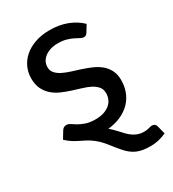

<svg xmlns="http://www.w3.org/2000/svg" viewBox="-169 -609 784 872"><g transform="rotate(-30 223.0 -173.0)"><path d="M396.5 -156.5Q396.5 -124.5 386 -96.5Q375.5 -68.5 355 -47.2Q334.5 -26 304.5 -12Q274.5 2 235.5 6Q251.5 19.5 267 36.5Q279 50 290.2 61.5Q301.5 73 313.5 81.2Q325.5 89.5 339 94.2Q352.5 99 369 99Q385 99 396.2 95.5Q407.5 92 414 92Q419.5 92 426 95.5Q432.5 99 435.5 110.5L446 152Q423.5 161.5 404.5 166Q385.5 170.5 363 170.5Q333.5 170.5 312.2 165.2Q291 160 273.8 148.5Q256.5 137 240.8 119Q225 101 205.5 76Q188 53 172.5 38.5Q157 24 142.8 14.5Q128.5 5 115.2 -1.5Q102 -8 88.5 -14.8Q75 -21.5 61 -30.5Q47 -39.5 32 -54L54 -90Q58 -97 64 -100.8Q70 -104.5 79 -104.5Q88.5 -104.5 98.5 -97.5Q108.5 -90.5 122.8 -82.2Q137 -74 157.2 -67Q177.5 -60 207.5 -60Q233 -60 251.8 -66.5Q270.5 -73 283 -83.8Q295.5 -94.5 301.5 -109Q307.5 -123.5 307.5 -139.5Q307.5 -160 296.2 -173.5Q285 -187 266.8 -196.5Q248.5 -206 225 -213Q201.5 -220 176.8 -228Q152 -236 128.5 -246.2Q105 -256.5 86.8 -272.5Q68.5 -288.5 57.2 -311.2Q46 -334 46 -367Q46 -396.5 58 -423.5Q70 -450.5 93.2 -471Q116.5 -491.5 150.5 -503.5Q184.5 -515.5 228 -515.5Q278 -515.5 318.8 -499.8Q359.5 -484 388 -456L367 -421.5Q360 -409.5 347.5 -409.5Q339.5 -409.5 329.8 -415Q320 -420.5 306.5 -427.2Q293 -434 274.2 -439.5Q255.5 -445 230 -445Q208.5 -445 191 -439.5Q173.5 -434 161.2 -424.5Q149 -415 142.2 -402.2Q135.5 -389.5 135.5 -374.5Q135.5 -355.5 146.8 -342.8Q158 -330 176.2 -320.8Q194.5 -311.5 218 -304.2Q241.5 -297 266 -289Q290.5 -281 314 -270.8Q337.5 -260.5 355.8 -245.5Q374 -230.5 385.2 -208.8Q396.5 -187 396.5 -156.5Z"/></g></svg>

Font: Lato Medium
Style: Regular
Weight: 500
Designer: Lukasz Dziedzic
Foundry: tyPoland Lukasz Dziedzic
Version: Version 2.006; 2014-01-15